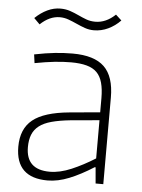

<svg xmlns="http://www.w3.org/2000/svg" viewBox="-53 -774 606 821"><g transform="rotate(5 250.0 -363.5)"><path d="M182 5Q45 5 45 -128Q45 -205 93.5 -244Q142 -283 250 -293L381 -305V-365Q381 -404 373.5 -431.5Q366 -459 349.5 -475.5Q333 -492 305.5 -499.5Q278 -507 239 -507Q204 -507 167.5 -503Q131 -499 83 -490L78 -527Q128 -537 166.5 -541Q205 -545 242 -545Q335 -545 378 -503.5Q421 -462 421 -372V0H388L382 -69H378Q323 -34 274.5 -14.5Q226 5 182 5ZM188 -33Q231 -33 280.5 -54Q330 -75 381 -107V-271L258 -260Q210 -255 177 -246Q144 -237 124 -221.5Q104 -206 95 -183.5Q86 -161 86 -130Q86 -33 188 -33ZM65 -682Q90 -706 117.5 -719Q145 -732 173 -732Q196 -732 215 -725.5Q234 -719 252 -710.5Q270 -702 287.5 -695.5Q305 -689 326 -689Q372 -689 412 -727L437 -704Q414 -680 384.5 -666Q355 -652 323 -652Q303 -652 284.5 -658.5Q266 -665 247.5 -673.5Q229 -682 211 -688.5Q193 -695 174 -695Q130 -695 90 -657Z"/></g></svg>

Font: Encode Sans Normal
Style: Thin
Weight: 100
Designer: Pablo Impallari, Andres Torresi
Foundry: Pablo Impallari, Andres Torresi
Version: Version 1.000; ttfautohint (v1.00) -l 8 -r 50 -G 200 -x 14 -